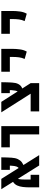

<svg xmlns="http://www.w3.org/2000/svg" viewBox="1152 -1778 626 2970"><g transform="rotate(-90 1465.0 -293.0)"><path d="M390.1 0 23.4 -585.9H182.6L550.3 0ZM101.1 0V-132.3H246.1V0ZM51.8 0Q51.8 -15.1 51.8 -54.2Q51.8 -93.3 51.8 -144.5Q51.8 -201.7 57.6 -251.5Q63.5 -301.3 80.6 -339.4Q97.7 -377.4 131.3 -400.4Q165 -423.3 221.2 -427.2L233.9 -369.6Q213.9 -366.2 200.2 -354.7Q186.5 -343.3 179.7 -313.2Q172.9 -283.2 172.9 -224.1Q172.9 -198.7 172.9 -164.1Q172.9 -129.4 172.9 -94.7Q172.9 -60.1 172.9 -33.9Q172.9 -7.8 172.9 0ZM290 -226.1 285.2 -301.8Q324.7 -301.8 345.5 -314Q366.2 -326.2 374.8 -353Q383.3 -379.9 386.2 -424.3Q388.7 -463.4 390.9 -505.4Q393.1 -547.4 393.1 -585.9H516.1Q516.1 -547.4 514.4 -503.2Q512.7 -459 510.7 -428.2Q507.3 -369.6 489 -330.6Q470.7 -291.5 440.7 -268.6Q410.6 -245.6 372.3 -235.8Q334 -226.1 290 -226.1ZM322.8 -453.6V-585.9H511.7L477.5 -453.6Z M870.6 0V-585.9H999V0ZM670.9 -454.1V-585.9H998V-454.1Z M1584 0 1212.4 -585.9H1374L1664.1 -131.8V0ZM1226.6 0V-131.8H1664.1V0ZM1452.1 -242.2 1467.3 -301.8Q1517.1 -301.8 1533.9 -329.8Q1550.8 -357.9 1555.2 -424.3Q1557.6 -463.4 1558.1 -505.4Q1558.6 -547.4 1558.6 -585.9H1678.2Q1678.2 -560.1 1677.5 -528.8Q1676.8 -497.6 1675.5 -468.3Q1674.3 -439 1672.9 -418.5Q1669.4 -359.9 1651.1 -324.7Q1632.8 -289.6 1602.8 -271.7Q1572.8 -253.9 1534.4 -248Q1496.1 -242.2 1452.1 -242.2ZM1509.3 -454.1V-585.9H1673.8L1639.6 -454.1Z M2151.9 -192.4 2038.1 -224.6Q2057.1 -266.6 2063.2 -312Q2069.3 -357.4 2069.3 -414.1V-585.9H2194.3V-414.1Q2194.3 -357.4 2186 -296.6Q2177.7 -235.8 2151.9 -192.4ZM1840.8 -453.6V-585.9H2194.3V-453.6Z M2737.8 -192.4 2624 -224.6Q2643.1 -266.6 2649.2 -312Q2655.3 -357.4 2655.3 -414.1V-585.9H2780.3V-414.1Q2780.3 -357.4 2772 -296.6Q2763.7 -235.8 2737.8 -192.4ZM2426.8 -453.6V-585.9H2780.3V-453.6Z"/></g></svg>

Font: Cascadia Code
Style: Regular
Weight: 400
Monospace: yes
Designer: Aaron Bell
Foundry: Saja Typeworks
Version: Version 2106.017